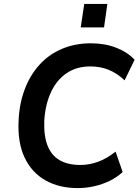

<svg xmlns="http://www.w3.org/2000/svg" viewBox="-20 -950 707 980"><path d="M376 10Q282 10 212 -29.5Q142 -69 105.5 -146Q69 -223 75 -336Q79 -423 106.5 -495Q134 -567 181.5 -619.5Q229 -672 296 -700.5Q363 -729 444 -729Q515 -729 573 -706.5Q631 -684 667 -645L616 -540Q578 -576 535 -593.5Q492 -611 441 -611Q371 -611 320 -576.5Q269 -542 240 -479Q211 -416 206 -334Q203 -256 223 -206Q243 -156 285 -132Q327 -108 390 -108Q436 -108 480 -124Q524 -140 570 -176L606 -72Q577 -45 540 -27Q503 -9 461.5 0.5Q420 10 376 10ZM392 -810 410 -930H528L511 -810Z"/></svg>

Font: Nunitoga
Style: Bold Italic
Weight: 700
Italic angle: -9°
Designer: Vernon Adams
Foundry: Vernon Adams
Version: Version 1.0